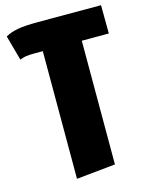

<svg xmlns="http://www.w3.org/2000/svg" viewBox="-125 -606 698 904"><g transform="rotate(-15 224.0 -154.0)"><path d="M458 -396H326.2V207L136.2 226.1V-396H99.1Q68.4 -396 54.2 -393.8Q40 -391.6 23.9 -384.8L-9.8 -506.8Q16.1 -521.5 50.5 -527.8Q85 -534.2 149.9 -534.2H457Z"/></g></svg>

Font: Fira Sans Compressed Heavy
Style: Regular
Weight: 900
Width: 1
Designer: Carrois Corporate & Edenspiekermann AG
Foundry: Carrois Corporate GbR & Edenspiekermann AG
Version: Version 4.203;PS 004.203;hotconv 1.0.88;makeotf.lib2.5.64775